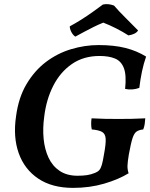

<svg xmlns="http://www.w3.org/2000/svg" viewBox="-20 -904 730 933"><path d="M459 -685Q534 -685 589.5 -671Q645 -657 690 -629Q678 -595 670 -557Q662 -519 657 -477Q641 -471 623.5 -469.5Q606 -468 588 -472Q595 -539 582 -573Q569 -607 539 -619.5Q509 -632 464 -632Q386 -632 329.5 -593Q273 -554 239 -487.5Q205 -421 195 -338Q187 -281 192 -229.5Q197 -178 216 -137.5Q235 -97 270 -73.5Q305 -50 357 -50Q383 -50 403 -53Q423 -56 442 -64Q455 -69 462.5 -77.5Q470 -86 475 -103.5Q480 -121 485 -152Q495 -205 493.5 -229.5Q492 -254 476 -263Q460 -272 426 -275Q423 -288 423 -302Q423 -316 425 -329Q459 -327 492 -326.5Q525 -326 556 -326Q590 -326 618 -326.5Q646 -327 686 -329Q685 -314 683 -300.5Q681 -287 676 -275Q656 -273 644 -265Q632 -257 624 -232.5Q616 -208 606 -153Q600 -117 599.5 -98.5Q599 -80 605 -62Q556 -32 486 -11.5Q416 9 335 9Q233 9 166 -36Q99 -81 71 -159.5Q43 -238 58 -339Q70 -430 109 -495.5Q148 -561 203.5 -603Q259 -645 325.5 -665Q392 -685 459 -685ZM346 -726Q334 -734 326.5 -749Q319 -764 319 -776Q347 -791 375.5 -809Q404 -827 430.5 -846Q457 -865 480 -882Q494 -885 507.5 -883.5Q521 -882 534 -877Q559 -848 588.5 -819Q618 -790 651 -756Q645 -746 632 -740Q619 -734 604 -732Q576 -750 544.5 -766Q513 -782 482 -794Q459 -785 435 -773Q411 -761 388.5 -749Q366 -737 346 -726Z"/></svg>

Font: Vollkorn SemiBold
Style: Italic
Weight: 600
Italic angle: -11°
Designer: Friedrich Althausen
Foundry: Friedrich Althausen
Version: Version 5.000